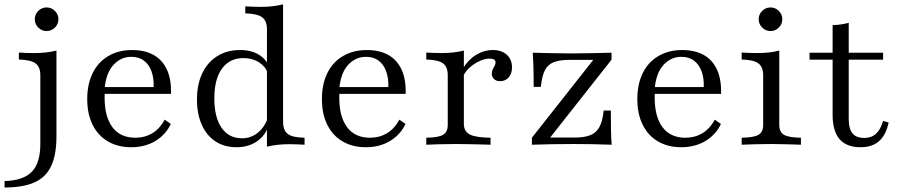

<svg xmlns="http://www.w3.org/2000/svg" viewBox="-64 -652 4049 865"><path d="M-43.5 192.7V163.7Q41.1 161.3 79.4 121.8Q117.7 82.3 117.7 -4V-312.9Q117.7 -350.8 96 -366.5Q74.2 -382.3 21 -383.9V-415.3Q48.4 -412.9 90.3 -412.9Q145.2 -412.9 190.3 -424.2V-36.3Q190.3 45.2 166.5 96Q142.7 146.8 91.1 169.8Q39.5 192.7 -43.5 192.7ZM146 -512.1Q124.2 -512.1 108.5 -527.8Q92.7 -543.5 92.7 -565.3Q92.7 -587.1 108.5 -602.8Q124.2 -618.5 146 -618.5Q167.7 -618.5 183.5 -602.8Q199.2 -587.1 199.2 -565.3Q199.2 -543.5 183.5 -527.8Q167.7 -512.1 146 -512.1Z M526.6 11.3Q466.9 11.3 422.2 -14.9Q377.4 -41.1 353.2 -89.9Q329 -138.7 329 -205.6Q329 -272.6 353.2 -322.2Q377.4 -371.8 423.4 -399.2Q469.4 -426.6 531.5 -426.6Q587.1 -426.6 626.6 -405.2Q666.1 -383.9 687.1 -340.3Q708.1 -296.8 706.5 -229H375.8L375 -259.7H628.2Q629.8 -300 618.5 -330.6Q607.3 -361.3 584.7 -378.6Q562.1 -396 527.4 -396Q480.6 -396 447.2 -359.7Q413.7 -323.4 407.3 -252.4L408.9 -250Q408.1 -241.9 407.7 -232.3Q407.3 -222.6 407.3 -212.1Q407.3 -125.8 442.7 -78.6Q478.2 -31.5 546 -31.5Q587.9 -31.5 621.4 -51.2Q654.8 -71 678.2 -112.9L705.6 -93.5Q682.3 -44.4 635.5 -16.5Q588.7 11.3 526.6 11.3Z M1138.7 8.9V-521Q1138.7 -558.1 1116.9 -574.2Q1095.2 -590.3 1041.1 -591.9V-623.4Q1056.5 -622.6 1074.2 -621.8Q1091.9 -621 1110.5 -621Q1138.7 -621 1163.3 -623.8Q1187.9 -626.6 1211.3 -632.3V-102.4Q1211.3 -65.3 1232.3 -48.8Q1253.2 -32.3 1308.1 -31.5V0Q1293.5 -0.8 1275.8 -1.6Q1258.1 -2.4 1240.3 -2.4Q1212.1 -2.4 1186.7 0.4Q1161.3 3.2 1138.7 8.9ZM1001.6 11.3Q946.8 11.3 906.9 -14.9Q866.9 -41.1 845.2 -89.5Q823.4 -137.9 823.4 -204Q823.4 -271.8 847.2 -321.8Q871 -371.8 914.9 -399.2Q958.9 -426.6 1017.7 -426.6Q1068.5 -426.6 1102.8 -405.2Q1137.1 -383.9 1147.6 -351.6L1141.1 -325Q1131.5 -353.2 1102 -371.8Q1072.6 -390.3 1033.1 -390.3Q970.2 -390.3 935.9 -342.7Q901.6 -295.2 901.6 -208.9Q901.6 -123.4 934.3 -76.2Q966.9 -29 1026.6 -29Q1068.5 -29 1100.4 -56.5Q1132.3 -83.9 1146 -131.5L1150.8 -101.6Q1137.9 -48.4 1098.4 -18.5Q1058.9 11.3 1001.6 11.3Z M1583.9 11.3Q1524.2 11.3 1479.4 -14.9Q1434.7 -41.1 1410.5 -89.9Q1386.3 -138.7 1386.3 -205.6Q1386.3 -272.6 1410.5 -322.2Q1434.7 -371.8 1480.6 -399.2Q1526.6 -426.6 1588.7 -426.6Q1644.4 -426.6 1683.9 -405.2Q1723.4 -383.9 1744.4 -340.3Q1765.3 -296.8 1763.7 -229H1433.1L1432.3 -259.7H1685.5Q1687.1 -300 1675.8 -330.6Q1664.5 -361.3 1641.9 -378.6Q1619.4 -396 1584.7 -396Q1537.9 -396 1504.4 -359.7Q1471 -323.4 1464.5 -252.4L1466.1 -250Q1465.3 -241.9 1464.9 -232.3Q1464.5 -222.6 1464.5 -212.1Q1464.5 -125.8 1500 -78.6Q1535.5 -31.5 1603.2 -31.5Q1645.2 -31.5 1678.6 -51.2Q1712.1 -71 1735.5 -112.9L1762.9 -93.5Q1739.5 -44.4 1692.7 -16.5Q1646 11.3 1583.9 11.3Z M1856.5 0V-31.5Q1911.3 -32.3 1932.3 -44.8Q1953.2 -57.3 1953.2 -89.5V-312.9Q1953.2 -351.6 1931.5 -366.9Q1909.7 -382.3 1856.5 -383.9V-415.3Q1871 -414.5 1888.3 -413.7Q1905.6 -412.9 1925 -412.9Q1980.6 -412.9 2025.8 -424.2V-93.5Q2025.8 -59.7 2052.8 -46Q2079.8 -32.3 2146 -31.5V0Q2131.5 -0.8 2105.6 -1.2Q2079.8 -1.6 2049.6 -2.4Q2019.4 -3.2 1990.3 -3.2Q1950 -3.2 1912.5 -2Q1875 -0.8 1856.5 0ZM2188.7 -286.3Q2171.8 -286.3 2161.7 -296Q2151.6 -305.6 2151.6 -320.2Q2151.6 -331.5 2156 -339.9Q2160.5 -348.4 2164.5 -356Q2168.5 -363.7 2168.5 -371Q2168.5 -387.9 2141.9 -387.9Q2121 -387.9 2097.6 -377.4Q2074.2 -366.9 2054 -349.6Q2033.9 -332.3 2022.6 -308.9L2021 -342.7Q2045.2 -383.1 2081 -404.8Q2116.9 -426.6 2156.5 -426.6Q2196 -426.6 2219.4 -405.2Q2242.7 -383.9 2242.7 -348.4Q2242.7 -320.2 2227.8 -303.2Q2212.9 -286.3 2188.7 -286.3Z M2332.3 0V-31.5L2608.9 -382.3H2502.4Q2457.3 -382.3 2430.6 -371.8Q2404 -361.3 2390.7 -335.1Q2377.4 -308.9 2372.6 -260.5H2340.3Q2340.3 -316.1 2339.1 -353.6Q2337.9 -391.1 2336.3 -414.5Q2376.6 -413.7 2419.8 -412.5Q2462.9 -411.3 2508.1 -411.3Q2556.5 -411.3 2602 -412.5Q2647.6 -413.7 2691.1 -414.5V-383.1L2414.5 -32.3H2526.6Q2567.7 -32.3 2594.8 -42.7Q2621.8 -53.2 2636.3 -79.4Q2650.8 -105.6 2655.6 -154H2687.9Q2687.9 -99.2 2688.7 -61.7Q2689.5 -24.2 2691.9 0Q2650.8 -1.6 2607.3 -2.4Q2563.7 -3.2 2520.2 -3.2Q2473.4 -3.2 2425.4 -2.4Q2377.4 -1.6 2332.3 0Z M3004.8 11.3Q2945.2 11.3 2900.4 -14.9Q2855.6 -41.1 2831.5 -89.9Q2807.3 -138.7 2807.3 -205.6Q2807.3 -272.6 2831.5 -322.2Q2855.6 -371.8 2901.6 -399.2Q2947.6 -426.6 3009.7 -426.6Q3065.3 -426.6 3104.8 -405.2Q3144.4 -383.9 3165.3 -340.3Q3186.3 -296.8 3184.7 -229H2854L2853.2 -259.7H3106.5Q3108.1 -300 3096.8 -330.6Q3085.5 -361.3 3062.9 -378.6Q3040.3 -396 3005.6 -396Q2958.9 -396 2925.4 -359.7Q2891.9 -323.4 2885.5 -252.4L2887.1 -250Q2886.3 -241.9 2885.9 -232.3Q2885.5 -222.6 2885.5 -212.1Q2885.5 -125.8 2921 -78.6Q2956.5 -31.5 3024.2 -31.5Q3066.1 -31.5 3099.6 -51.2Q3133.1 -71 3156.5 -112.9L3183.9 -93.5Q3160.5 -44.4 3113.7 -16.5Q3066.9 11.3 3004.8 11.3Z M3277.4 0V-31.5Q3331.5 -32.3 3352.8 -44.4Q3374.2 -56.5 3374.2 -89.5V-312.9Q3374.2 -350 3353.2 -366.1Q3332.3 -382.3 3277.4 -383.9V-415.3Q3291.9 -414.5 3309.7 -413.7Q3327.4 -412.9 3346 -412.9Q3375 -412.9 3400.4 -415.7Q3425.8 -418.5 3446.8 -424.2V-89.5Q3446.8 -56.5 3468.5 -44.4Q3490.3 -32.3 3544.4 -31.5V0Q3531.5 -0.8 3509.3 -1.2Q3487.1 -1.6 3461.3 -2.4Q3435.5 -3.2 3409.7 -3.2Q3371.8 -3.2 3333.9 -2Q3296 -0.8 3277.4 0ZM3407.3 -512.1Q3385.5 -512.1 3369.8 -527.8Q3354 -543.5 3354 -565.3Q3354 -587.1 3369.8 -602.8Q3385.5 -618.5 3407.3 -618.5Q3429 -618.5 3444.8 -602.8Q3460.5 -587.1 3460.5 -565.3Q3460.5 -543.5 3444.8 -527.8Q3429 -512.1 3407.3 -512.1Z M3812.9 11.3Q3750 11.3 3718.5 -25Q3687.1 -61.3 3687.1 -134.7V-383.1H3583.1V-414.5H3687.1V-538.7Q3708.9 -539.5 3727 -542.3Q3745.2 -545.2 3759.7 -549.2V-414.5H3914.5V-383.1H3759.7V-114.5Q3759.7 -71.8 3776.6 -51.2Q3793.5 -30.6 3829.8 -30.6Q3862.1 -30.6 3882.7 -49.6Q3903.2 -68.5 3914.5 -107.3L3939.5 -100Q3927.4 -43.5 3896.4 -16.1Q3865.3 11.3 3812.9 11.3Z"/></svg>

Font: Playfair 12pt Light
Style: Regular
Weight: 300
Designer: Claus Eggers Sørensen
Foundry: Claus Eggers Sørensen
Version: Version 2.000;gftools[0.9.28]